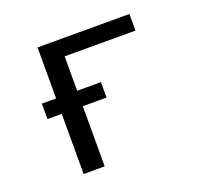

<svg xmlns="http://www.w3.org/2000/svg" viewBox="-98 -640 796 753"><g transform="rotate(-20 300.0 -264.0)"><path d="M512.7 -528.3V-459H217.3V-315.4H316.4V-251H217.3V0H129.4V-251H69.8V-315.4H129.4V-528.3Z"/></g></svg>

Font: Cousine
Style: Regular
Weight: 400
Monospace: yes
Designer: Steve Matteson
Foundry: Monotype Imaging Inc.
Version: Version 1.21